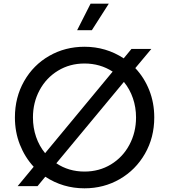

<svg xmlns="http://www.w3.org/2000/svg" viewBox="-20 -1011 918 1043"><path d="M226 -51 184 0H76L163 -105Q115 -157 88 -225.5Q61 -294 61 -373Q61 -482 111 -570Q161 -658 247.5 -707.5Q334 -757 439 -757Q556 -757 652 -694L694 -745H802L715 -641Q764 -589 791 -520.5Q818 -452 818 -373Q818 -264 767.5 -176Q717 -88 630.5 -38Q544 12 439 12Q322 12 226 -51ZM225 -179 592 -622Q524 -666 439 -666Q359 -666 295 -627Q231 -588 195 -521Q159 -454 159 -373Q159 -317 176 -267.5Q193 -218 225 -179ZM439 -79Q519 -79 583 -118Q647 -157 683 -224.5Q719 -292 719 -373Q719 -428 702 -477.5Q685 -527 653 -566L286 -124Q353 -79 439 -79ZM472 -991H571L479 -847H399Z"/></svg>

Font: BLUETTI 2.0 Normal
Style: Normal
Weight: 400
Designer: Stijn de Vries
Foundry: tokotype
Version: Version 2.005;October 31, 2023;FontCreator 14.0.0.2814 64-bi